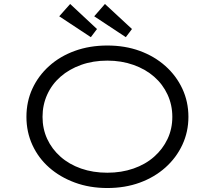

<svg xmlns="http://www.w3.org/2000/svg" viewBox="-20 -936 1081 966"><path d="M520 10Q431 10 356.5 -17.5Q282 -45 227.5 -93Q173 -141 143 -206.5Q113 -272 113 -348Q113 -425 143 -490Q173 -555 227.5 -604Q282 -653 356.5 -680Q431 -707 520 -707Q609 -707 683 -680Q757 -653 812 -604Q867 -555 897.5 -489.5Q928 -424 928 -348Q928 -273 897.5 -207.5Q867 -142 812 -93Q757 -44 683 -17Q609 10 520 10ZM520 -67Q591 -67 651.5 -88Q712 -109 755.5 -147.5Q799 -186 823 -237Q847 -288 847 -348Q847 -408 823 -460Q799 -512 755.5 -550Q712 -588 651.5 -609.5Q591 -631 520 -631Q448 -631 388 -609.5Q328 -588 284.5 -550Q241 -512 217.5 -460Q194 -408 194 -348Q194 -288 217.5 -237Q241 -186 284.5 -147.5Q328 -109 388 -88Q448 -67 520 -67ZM613 -749 454 -854 508 -916 644 -790ZM437 -749 278 -854 333 -916 468 -790Z"/></svg>

Font: Lexend Tera Light
Style: Regular
Weight: 300
Designer: Bonnie Shaver-Troup, Thomas Jockin
Foundry: Lexend
Version: Version 1.007